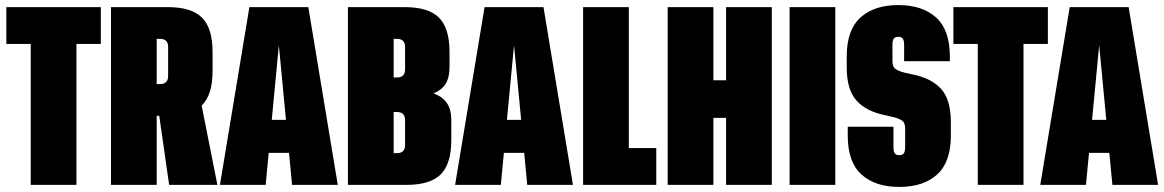

<svg xmlns="http://www.w3.org/2000/svg" viewBox="-20 -728 4585 756"><path d="M281 -555V0H101V-555H5V-700H377V-555Z M607 -272H597V0H417V-700H640Q734 -700 775.5 -658.5Q817 -617 817 -523V-449Q817 -401 806.5 -367.5Q796 -334 774 -312L836 0H646ZM597 -397H610Q642 -397 642 -429V-543Q642 -575 610 -575H597Z M1118 -126H1038L1026 0H846L962 -700H1194L1310 0H1130ZM1106 -256 1078 -550 1050 -256Z M1757 -255V-177Q1757 -83 1715.5 -41.5Q1674 0 1580 0H1350V-700H1573Q1667 -700 1708.5 -658.5Q1750 -617 1750 -523V-465Q1750 -423 1735 -398.5Q1720 -374 1687 -360Q1722 -348 1739.5 -322.5Q1757 -297 1757 -255ZM1575 -543Q1575 -575 1543 -575H1530V-423H1543Q1575 -423 1575 -455ZM1575 -255Q1575 -287 1543 -287H1530V-125H1543Q1575 -125 1575 -157Z M2044 -126H1964L1952 0H1772L1888 -700H2120L2236 0H2056ZM2032 -256 2004 -550 1976 -256Z M2564 0H2276V-700H2456V-145H2564Z M3019 -700V0H2839V-264H2789V0H2609V-700H2789V-412H2839V-700Z M3269 -700V0H3089V-700Z M3318 -194V-229H3498V-150Q3498 -132 3503 -124.5Q3508 -117 3521 -117Q3534 -117 3539 -124.5Q3544 -132 3544 -150V-220Q3544 -237 3539 -245.5Q3534 -254 3518 -260.5Q3502 -267 3467 -274Q3391 -289 3352.5 -332Q3314 -375 3314 -462V-506Q3314 -610 3368 -659Q3422 -708 3517 -708Q3612 -708 3666 -659Q3720 -610 3720 -506V-487H3540V-550Q3540 -568 3535 -575.5Q3530 -583 3517 -583Q3504 -583 3499 -575.5Q3494 -568 3494 -550V-489Q3494 -472 3499.5 -463.5Q3505 -455 3521 -448.5Q3537 -442 3573 -435Q3648 -420 3686 -377.5Q3724 -335 3724 -247V-194Q3724 -90 3670 -41Q3616 8 3521 8Q3426 8 3372 -41Q3318 -90 3318 -194Z M4010 -555V0H3830V-555H3734V-700H4106V-555Z M4348 -126H4268L4256 0H4076L4192 -700H4424L4540 0H4360ZM4336 -256 4308 -550 4280 -256Z"/></svg>

Font: FFF_AZADLIQ Black
Style: Regular
Weight: 900
Designer: bBox Type GmbH
Foundry: bBox Type GmbH
Version: Version 1.001